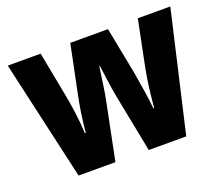

<svg xmlns="http://www.w3.org/2000/svg" viewBox="-97 -689 954 828"><g transform="rotate(-20 380.5 -275.0)"><path d="M404 -259Q397 -295 391 -338.5Q385 -382 381 -412H378Q373 -378 367 -334.5Q361 -291 354 -258L302 0H133L8 -550H159L198 -346Q206 -306 212.5 -256Q219 -206 221 -162H225Q228 -200 235 -247Q242 -294 251 -336L295 -550H468L510 -334Q517 -291 524.5 -244.5Q532 -198 535 -162H539Q542 -202 548 -249.5Q554 -297 562 -338L605 -550H754L627 0H455Z"/></g></svg>

Font: Noto Sans Lao UI Cond ExtBd
Style: Regular
Weight: 800
Width: 3
Designer: Monotype Design Team
Foundry: Monotype Imaging Inc.
Version: Version 2.000; ttfautohint (v1.8.4.7-5d5b)